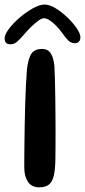

<svg xmlns="http://www.w3.org/2000/svg" viewBox="-54 -805 368 832"><path d="M116 6.7Q82.8 6.7 67 -17.3Q51.2 -41.3 51.2 -79.3Q51.2 -95.6 51.3 -124.5Q51.4 -153.4 52 -190.9Q52.5 -228.5 53.2 -270.5Q53.9 -312.5 55.2 -354.9Q56.4 -397.4 58.4 -435.9Q60.3 -474.4 62.8 -504.7Q68.6 -553.1 82.5 -573Q96.4 -592.9 128.2 -592.9Q154.6 -592.9 166.7 -572.6Q178.7 -552.3 181.9 -517.5Q183 -496.1 183.9 -463.6Q184.9 -431.2 185.4 -392.5Q185.9 -353.8 186.3 -313.7Q186.7 -273.6 186.7 -236.2Q186.6 -198.9 186.5 -168.6Q186.4 -138.2 186.1 -120.2Q185.8 -72.9 179.4 -45.1Q173.1 -17.3 158.2 -5.3Q143.2 6.7 116 6.7ZM-8.6 -613.1Q-33.9 -613.1 -33.9 -638.9Q-33.9 -655.2 -15.5 -679.8Q2.8 -704.3 30.9 -728.4Q59 -752.4 88.4 -768.9Q117.9 -785.3 139.6 -785.3Q160.1 -785.3 186.6 -769.4Q213 -753.4 237.7 -729.8Q262.3 -706.1 278.4 -682.6Q294.4 -659 294.4 -643.6Q294.4 -631.5 288 -624.6Q281.6 -617.7 270.8 -617.7Q254.2 -617.7 242.4 -629.2Q230.5 -640.8 214.1 -663.9Q203.5 -679.1 189.5 -693.4Q175.5 -707.6 161.5 -716.8Q147.5 -725.9 136.4 -725.9Q126.7 -725.9 111.6 -715Q96.6 -704.1 80.2 -687.9Q63.9 -671.8 49.8 -655.2Q31.2 -633.5 18.9 -623.3Q6.7 -613.1 -8.6 -613.1Z"/></svg>

Font: Gluten Thin
Style: Regular
Weight: 100
Designer: Tyler Finck
Foundry: Etcetera Type Company
Version: Version 1.300